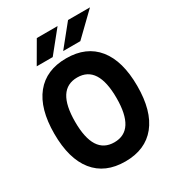

<svg xmlns="http://www.w3.org/2000/svg" viewBox="-243 -1189 1237 1352"><g transform="rotate(-30 375.0 -513.5)"><path d="M375 19Q211.6 19 124.6 -89Q37.7 -197 37.7 -400Q37.7 -603 124.6 -711Q211.6 -819 375 -819Q538.4 -819 625.4 -711Q712.3 -603 712.3 -400Q712.3 -197 625.4 -89Q538.4 19 375 19ZM375 -136.6Q459.4 -136.6 501.4 -202.4Q543.3 -268.3 543.3 -400Q543.3 -531.7 501.4 -597.6Q459.4 -663.4 375 -663.4Q290.6 -663.4 248.6 -597.6Q206.7 -531.7 206.7 -400Q206.7 -268.3 248.6 -202.4Q290.6 -136.6 375 -136.6ZM168 -873.7 268 -1045.9H436.8L298 -873.7ZM383.1 -873.7 522 -1045.9H700.3L522.5 -873.7Z"/></g></svg>

Font: Martian Mono SemiExpanded
Style: Regular
Weight: 400
Width: 6
Monospace: yes
Designer: Roman Shamin
Foundry: Evil Martians
Version: Version 1.000